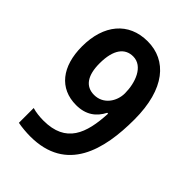

<svg xmlns="http://www.w3.org/2000/svg" viewBox="-213 -824 936 936"><g transform="rotate(45 255.0 -356.5)"><path d="M168 10C418 10 469 -200 469 -407C469 -619 376 -723 245 -723C114 -723 36 -628 36 -479C36 -341 103 -256 218 -256C286 -256 327 -288 352 -337H358C351 -194 314 -90 159 -90C134 -90 105 -93 82 -100V2C106 7 142 10 168 10ZM245 -353C185 -353 155 -399 155 -481C155 -578 192 -621 247 -621C316 -621 346 -537 346 -465C346 -410 309 -353 245 -353Z"/></g></svg>

Font: Noto Sans Devanagari UI SemiCondensed SemiBold
Style: Regular
Weight: 600
Width: 4
Designer: Jelle Bosma - Monotype Design Team
Foundry: Monotype Imaging Inc.
Version: Version 2.004